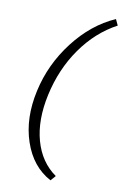

<svg xmlns="http://www.w3.org/2000/svg" viewBox="-92 -765 606 941"><g transform="rotate(10 210.5 -295.0)"><path d="M228 122Q134 72 95 -43Q56 -158 87 -298Q117 -435 204 -548Q291 -661 407 -712L421 -682Q318 -627 245.5 -524Q173 -421 144 -288Q116 -159 144 -58.5Q172 42 250 97Z"/></g></svg>

Font: EauTestInfant Semilight
Style: Italic
Weight: 300
Italic angle: -12°
Designer: Christian Thalmann (Catharsis Fonts)
Version: Version 0.001;PS 000.001;hotconv 1.0.88;makeotf.lib2.5.64775